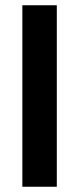

<svg xmlns="http://www.w3.org/2000/svg" viewBox="-20 -710 301 730"><path d="M65 -690H196V0H65Z"/></svg>

Font: D-DIN
Style: DIN-Bold
Weight: 700
Designer: Charles Nix
Foundry: Datto Inc.
Version: Version 1.00